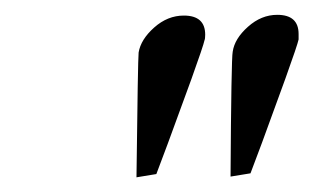

<svg xmlns="http://www.w3.org/2000/svg" viewBox="-20 -665 423 259"><path d="M291 -426.8Q292 -586.4 293.9 -595.2Q296.4 -612.8 314.5 -628.9Q332.5 -645 354 -645Q382.8 -645 382.8 -619.1V-611.8Q381.3 -604.5 365.2 -559.6L333.5 -472.7L317.9 -431.2ZM164.1 -425.8Q166 -585.4 167 -594.2Q169.9 -611.8 188 -627.9Q206.1 -644 228 -644Q256.8 -644 256.8 -618.2Q256.8 -612.8 255.9 -610.8Q254.4 -603.5 238.3 -558.6L206.5 -471.7L190.9 -430.2Z"/></svg>

Font: Linux Libertine G
Style: Italic
Weight: 400
Italic angle: -12°
Designer: Philipp H. Poll
Foundry: Philipp H. Poll
Version: Version 5.1.3